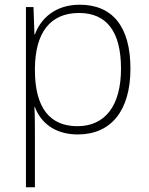

<svg xmlns="http://www.w3.org/2000/svg" viewBox="-20 -560 630 814"><path d="M318 -540C213 -540 152 -480 128 -414H126L122 -530H90V234H128V16C128 -23 128 -66 126 -106H128C152 -42 210 10 310 10C450 10 533 -90 533 -269C533 -447 457 -540 318 -540ZM315 -505C433 -505 493 -425 493 -269C493 -111 425 -25 308 -25C193 -25 128 -101 128 -263V-269C129 -419 191 -505 315 -505Z"/></svg>

Font: Noto Sans Arabic ExtLt
Style: Regular
Weight: 200
Designer: Monotype Design Team, Nadine Chahine, Nizar Qandah and Khaled Hosny
Foundry: Monotype Imaging Inc.
Version: Version 2.012